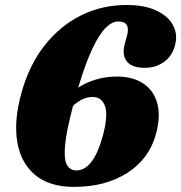

<svg xmlns="http://www.w3.org/2000/svg" viewBox="-20 -735 726 770"><path d="M487 -715Q559.5 -715 606 -693.2Q652.5 -671.5 672.2 -636.8Q692 -602 684 -563Q675 -515 640.8 -489Q606.5 -463 561.5 -463Q508 -463 488 -489.5Q468 -516 481 -561.5L489 -590Q505.5 -649 454.5 -649Q430 -649 404 -623.5Q378 -598 350.5 -539.8Q323 -481.5 293.5 -383.5Q325.5 -404.5 365 -416.2Q404.5 -428 448.5 -428Q512.5 -428 554.5 -400.2Q596.5 -372.5 610.8 -320.5Q625 -268.5 605 -196Q578 -97.5 490.5 -41.5Q403 14.5 277 14.5Q178.5 14.5 121 -33.2Q63.5 -81 49.2 -166Q35 -251 66 -362.5Q97 -474.5 159.2 -553.2Q221.5 -632 305.5 -673.5Q389.5 -715 487 -715ZM352 -346Q310.5 -346 273 -310.5Q245.5 -207 240.8 -151Q236 -95 248.8 -73.2Q261.5 -51.5 286 -51.5Q356 -51.5 394 -196.5Q414 -275 400.8 -310.5Q387.5 -346 352 -346Z"/></svg>

Font: Fraunces 72pt S050 Black
Style: Italic
Weight: 900
Italic angle: -16°
Version: Version 1.000; ttfautohint (v1.8.3)